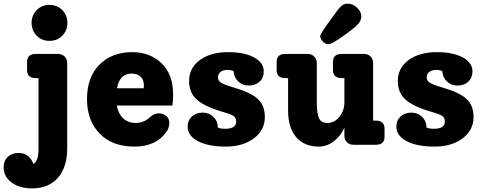

<svg xmlns="http://www.w3.org/2000/svg" viewBox="-123 -797 2669 1057"><path d="M149 -572Q107 -572 79 -600.5Q51 -629 51 -671Q51 -713 79 -741.5Q107 -770 149 -770Q192 -770 220 -741.5Q248 -713 248 -671Q248 -629 220 -600.5Q192 -572 149 -572ZM197 -500Q218 -500 232.5 -486Q247 -472 247 -450V19Q247 123 196 181.5Q145 240 53 240Q-16 240 -59.5 207.5Q-103 175 -103 123Q-103 88 -80 66.5Q-57 45 -20 45Q9 45 30.5 61.5Q52 78 60 105Q89 93 89 23V-367H74Q26 -367 26 -412V-456Q26 -500 74 -500Z M830 -275Q830 -242 826 -216H520Q528 -171 555 -145.5Q582 -120 625 -120Q668 -120 703 -152Q726 -173 749 -173Q774 -173 791.5 -159.5Q809 -146 809 -120Q809 -91 791 -68Q734 10 617 10Q495 10 425.5 -61.5Q356 -133 356 -252Q356 -372 424.5 -441Q493 -510 606 -510Q701 -510 765.5 -449.5Q830 -389 830 -275ZM601 -392Q536 -392 521 -311H668Q669 -317 669 -328Q669 -359 650.5 -375.5Q632 -392 601 -392Z M1158 -317Q1256 -289 1295.5 -253Q1335 -217 1335 -153Q1335 -81 1275 -35.5Q1215 10 1120 10Q1023 10 966.5 -20Q910 -50 910 -100Q910 -134 933 -155.5Q956 -177 993 -177Q1028 -177 1052 -153.5Q1076 -130 1076 -95Q1090 -88 1116 -88Q1177 -88 1177 -127Q1177 -147 1164.5 -157Q1152 -167 1114 -178Q1005 -209 961.5 -247.5Q918 -286 918 -351Q918 -423 977.5 -466.5Q1037 -510 1133 -510Q1222 -510 1275.5 -481Q1329 -452 1329 -404Q1329 -369 1306 -347.5Q1283 -326 1246 -326Q1212 -326 1188.5 -348.5Q1165 -371 1163 -405Q1150 -412 1130 -412Q1105 -412 1091 -401Q1077 -390 1077 -371Q1077 -353 1093.5 -342Q1110 -331 1158 -317Z M1683 -554Q1668 -554 1654 -568.5Q1640 -583 1640 -599Q1640 -612 1709 -705Q1739 -748 1754.5 -762.5Q1770 -777 1790 -777Q1819 -777 1842.5 -755Q1866 -733 1866 -706Q1866 -685 1849 -665.5Q1832 -646 1792 -617Q1738 -578 1717 -566Q1696 -554 1683 -554ZM1946 -133Q1994 -133 1994 -88V-44Q1994 0 1946 0H1823Q1801 0 1787 -14Q1773 -28 1773 -50V-95Q1753 -48 1714.5 -19Q1676 10 1633 10Q1552 10 1507.5 -42Q1463 -94 1463 -188V-367H1447Q1400 -367 1400 -412V-456Q1400 -500 1447 -500H1571Q1592 -500 1606.5 -486Q1621 -472 1621 -450V-236Q1621 -170 1633.5 -145Q1646 -120 1679 -120Q1718 -120 1745.5 -154Q1773 -188 1773 -235V-367H1758Q1710 -367 1710 -412V-456Q1710 -500 1758 -500H1882Q1903 -500 1917 -486Q1931 -472 1931 -450V-133Z M2307 -317Q2405 -289 2444.5 -253Q2484 -217 2484 -153Q2484 -81 2424 -35.5Q2364 10 2269 10Q2172 10 2115.5 -20Q2059 -50 2059 -100Q2059 -134 2082 -155.5Q2105 -177 2142 -177Q2177 -177 2201 -153.5Q2225 -130 2225 -95Q2239 -88 2265 -88Q2326 -88 2326 -127Q2326 -147 2313.5 -157Q2301 -167 2263 -178Q2154 -209 2110.5 -247.5Q2067 -286 2067 -351Q2067 -423 2126.5 -466.5Q2186 -510 2282 -510Q2371 -510 2424.5 -481Q2478 -452 2478 -404Q2478 -369 2455 -347.5Q2432 -326 2395 -326Q2361 -326 2337.5 -348.5Q2314 -371 2312 -405Q2299 -412 2279 -412Q2254 -412 2240 -401Q2226 -390 2226 -371Q2226 -353 2242.5 -342Q2259 -331 2307 -317Z"/></svg>

Font: Solway ExtraBold
Style: Regular
Weight: 800
Designer: Mariya V. Pigoulevskaya
Foundry: The Northern Block Ltd.
Version: Version 1.000;hotconv 1.0.109;makeotfexe 2.5.65596